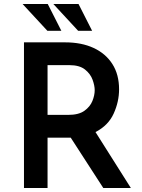

<svg xmlns="http://www.w3.org/2000/svg" viewBox="-20 -941 711 961"><path d="M306 -729Q388 -729 448.5 -701Q509 -673 542.5 -620.5Q576 -568 576 -494Q576 -432 549 -372.5Q522 -313 458 -280L635 0H497L334 -252Q329 -252 324 -252H218V0H100V-729ZM322 -366Q374 -366 402.5 -386.5Q431 -407 442.5 -435.5Q454 -464 454 -490Q454 -512 443.5 -541.5Q433 -571 405.5 -593Q378 -615 327 -615H218V-366ZM93 -921H219L287 -787H217ZM247 -921H373L441 -787H371Z"/></svg>

Font: Reem Kufi Medium
Style: Regular
Weight: 500
Designer: Khaled Hosny
Version: Version 1.001